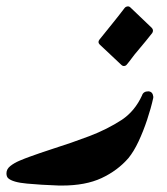

<svg xmlns="http://www.w3.org/2000/svg" viewBox="-27 -575 516 595"><path d="M443 -489Q450 -482 445 -473Q435 -460 425 -448Q415 -436 405 -424Q395 -412 390 -406Q385 -400 380.5 -393.5Q376 -387 366 -375Q363 -371 358 -370.5Q353 -370 349 -374L282 -437Q275 -444 281 -452Q301 -477 320.5 -501Q340 -525 359 -550Q362 -554 367.5 -555Q373 -556 377 -552ZM433 -292Q446 -291 448 -276V-272Q441 -240 429 -204Q417 -168 402.5 -137Q388 -106 371 -85Q337 -46 287.5 -23Q238 0 165 0H156Q99 -2 57 -6Q12 -10 -2 -23Q-7 -28 -7 -38Q-7 -51 5 -60.5Q17 -70 33.5 -77Q50 -84 64 -89Q78 -94 96.5 -100.5Q115 -107 137 -114Q194 -132 249.5 -153Q305 -174 351 -204Q391 -231 413 -279Q417 -292 433 -292Z"/></svg>

Font: Aref Ruqaa Ink
Style: Bold
Weight: 700
Designer: Abdullah Aref
Version: Version 1.005